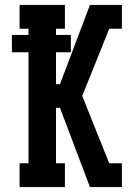

<svg xmlns="http://www.w3.org/2000/svg" viewBox="-20 -755 540 775"><path d="M59 0V-96H95V-544H28V-614H95V-639H59V-735H242V-639H206V-614H266V-544H206V-415H222L343 -735H437V-678V-735H472V-639H421L312 -368L367 -230L421 -96H472V0H437V-57V0H343L222 -320H206V-96H242V0Z"/></svg>

Font: Iosevka Slab
Style: Bold
Weight: 700
Monospace: yes
Designer: Belleve Invis
Foundry: Belleve Invis
Version: Version 11.1.1; ttfautohint (v1.8.3)